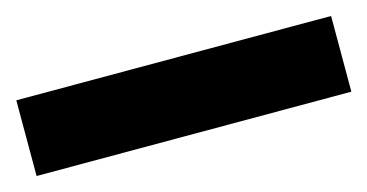

<svg xmlns="http://www.w3.org/2000/svg" viewBox="-34 -967 562 294"><g transform="rotate(-15 247.5 -820.0)"><path d="M497 -760H-2V-880H497Z"/></g></svg>

Font: Noto Sans Malayalam ExtraCondensed Black
Style: Regular
Weight: 900
Width: 2
Designer: Jelle Bosma - Monotype Design Team
Foundry: Monotype Imaging Inc.
Version: Version 2.104; ttfautohint (v1.8.4.7-5d5b)